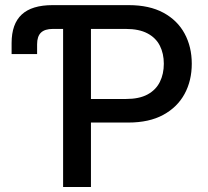

<svg xmlns="http://www.w3.org/2000/svg" viewBox="-20 -748 832 768"><path d="M26.4 -531.7V-575.7Q26.4 -652.3 66.9 -689.9Q107.4 -727.5 190.4 -727.5H232.4V-632.3H191.4Q159.2 -632.3 143.8 -617.4Q128.4 -602.5 128.4 -570.8V-531.7ZM232.4 0V-727.5H494.6Q577.6 -727.5 633.8 -697Q689.9 -666.5 718.5 -613.5Q747.1 -560.5 747.1 -493.2Q747.1 -425.3 718.3 -372.3Q689.5 -319.3 633.1 -288.6Q576.7 -257.8 493.2 -257.8H310.1V-352.1H483.9Q536.6 -352.1 570.1 -370.1Q603.5 -388.2 619.4 -420.2Q635.3 -452.1 635.3 -493.2Q635.3 -533.7 619.4 -565.2Q603.5 -596.7 569.8 -614.5Q536.1 -632.3 483.4 -632.3H343.8V0Z"/></svg>

Font: Inter 17pt Medium
Style: Regular
Weight: 500
Version: Version 4.001;git-66647c0bb